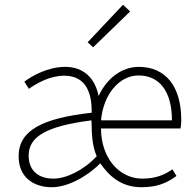

<svg xmlns="http://www.w3.org/2000/svg" viewBox="-20 -772 816 804"><path d="M197 12C258 12 337 -26 400 -88C435 -38 485 12 572 12C643 12 681 -8 719 -35L702 -63C667 -38 628 -24 576 -24C478 -24 403 -112 403 -234H736C738 -246 739 -258 739 -270C739 -411 673 -492 561 -492C490 -492 427 -444 393 -370C378 -444 331 -492 253 -492C181 -492 115 -455 82 -430L101 -400C133 -423 189 -455 249 -455C345 -455 365 -375 364 -300C157 -277 58 -226 58 -118C58 -28 122 12 197 12ZM204 -24C148 -24 100 -51 100 -121C100 -199 173 -244 363 -268L364 -240C364 -195 371 -148 385 -118C330 -58 256 -24 204 -24ZM403 -268C413 -378 480 -456 560 -456C646 -456 700 -392 700 -268ZM370 -574 525 -724 495 -752 347 -595Z"/></svg>

Font: Source Sans Pro Light
Style: Regular
Weight: 300
Designer: Paul D. Hunt
Foundry: Adobe Systems Incorporated
Version: Version 3.006;hotconv 1.0.111;makeotfexe 2.5.65597